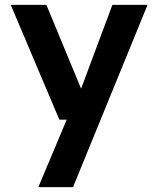

<svg xmlns="http://www.w3.org/2000/svg" viewBox="-20 -546 647 786"><path d="M137 220 253 -56H223L24 -526H170L312 -183L440 -526H584L279 220Z"/></svg>

Font: DM Sans 9pt
Style: Bold
Weight: 700
Version: Version 4.004;gftools[0.9.30]